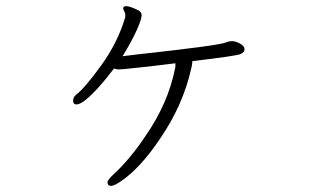

<svg xmlns="http://www.w3.org/2000/svg" viewBox="-20 -569 1040 625"><path d="M381 -542Q381 -549 391 -549Q401 -549 425 -538Q441 -532 441 -519Q441 -506 424.5 -469.5Q408 -433 379 -386Q392 -388 428 -392Q694 -421 716 -431Q725 -435 736 -435Q747 -435 761.5 -427Q776 -419 776 -409Q776 -399 763 -393Q750 -387 606 -370V-367Q606 -362 603 -348Q576 -226 500 -116Q438 -24 378 18Q353 36 341.5 36Q330 36 330 24Q330 18 346 2Q402 -49 452 -124Q527 -231 550 -347Q551 -350 551 -358V-363Q466 -352 383 -344L366 -343Q359 -343 351 -346Q300 -278 259 -244Q240 -229 229 -229Q218 -229 218 -241Q218 -253 228 -261Q255 -281 309 -355.5Q363 -430 387 -511Q388 -513 388 -519.5Q388 -526 384.5 -532Q381 -538 381 -542Z"/></svg>

Font: LXGW WenKai Lite Light
Style: Regular
Weight: 300
Designer: LXGW / Fontworks Inc.
Foundry: LXGW / Fontworks Inc.
Version: Version 1.511; March 25, 2025